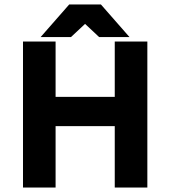

<svg xmlns="http://www.w3.org/2000/svg" viewBox="-20 -840 763 860"><path d="M229 0V-275H494V0H640V-654H494V-406H229V-654H83V0ZM361 -733 424 -674H560L432 -820H290L162 -674H298Z"/></svg>

Font: Falling Sky
Style: Bd+
Weight: 400
Designer: Paul D. Hunt
Foundry: Adobe Systems Incorporated
Version: Version 1.02